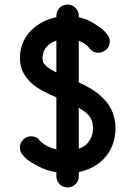

<svg xmlns="http://www.w3.org/2000/svg" viewBox="-20 -755 600 848"><path d="M328 -98Q342 -103 354 -111Q366 -119 378.5 -140Q391 -161 391 -189Q391 -216 378.5 -236.5Q366 -257 328 -279ZM168 -498Q168 -488 170 -481Q172 -474 186.5 -461.5Q201 -449 229 -435V-576Q210 -569 197 -559Q168 -535 168 -498ZM229 -684Q229 -706 243.5 -720.5Q258 -735 278 -735Q299 -735 313.5 -720Q328 -705 328 -685Q328 -685 328 -684V-679Q364 -671 396.5 -650.5Q429 -630 439 -619.5Q449 -609 454 -602Q465 -589 465 -571Q465 -551 450 -536.5Q435 -522 415 -522Q390 -522 375 -542Q361 -562 328 -575V-391Q388 -364 422 -334Q490 -276 490 -189Q490 -104 433 -48Q391 -8 328 5V23Q328 24 328 24Q328 44 313.5 58.5Q299 73 278.5 73Q258 73 243.5 58.5Q229 44 229 24Q229 24 229 23V6Q186 -1 147.5 -21.5Q109 -42 97.5 -52.5Q86 -63 80 -71Q68 -85 68 -103Q68 -124 82.5 -138.5Q97 -153 117 -153Q142 -153 156 -134Q159 -131 166 -124.5Q173 -118 190.5 -109Q208 -100 229 -95V-325Q171 -350 140 -371Q68 -422 68 -498Q68 -583 135 -636Q175 -668 229 -679Z"/></svg>

Font: Brass Mono
Style: Bold
Weight: 700
Monospace: yes
Version: Version 1.100; ttfautohint (v1.8.3) -l 8 -r 50 -G 200 -x 14 